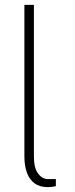

<svg xmlns="http://www.w3.org/2000/svg" viewBox="-20 -763 309 787"><path d="M80 -121V-743H119V-121Q119 -74.5 136 -51.8Q153 -29 177 -29H209V0Q193 4 176 4Q142.5 4 121.2 -12Q100 -28 90 -56Q80 -84 80 -121Z"/></svg>

Font: Public Sans VF
Style: Regular
Weight: 400
Designer: Pablo Impallari, Rodrigo Fuenzalida (Modified by Dan O. Williams and USWDS)
Version: Version 1.003